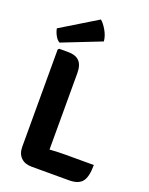

<svg xmlns="http://www.w3.org/2000/svg" viewBox="-169 -1017 860 1105"><g transform="rotate(20 260.5 -464.0)"><path d="M230 2.5H165.5Q125 2.5 101 -21.2Q77 -45 77 -87V-682.5L84 -689.5H140Q184.5 -689.5 207.2 -666.5Q230 -643.5 230 -592.5ZM500 -129Q500 -56 476.5 -26.8Q453 2.5 396.5 2.5H165.5L84 -108Q147 -119 209.2 -124Q271.5 -129 323 -129ZM252 -930Q270 -916 289.2 -882.8Q308.5 -849.5 311 -817L73.5 -723.5Q57.5 -732 45.8 -754Q34 -776 31 -795.5Z"/></g></svg>

Font: Signika Negative Light
Style: Bold
Weight: 700
Version: Version 2.001